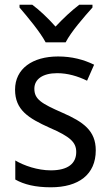

<svg xmlns="http://www.w3.org/2000/svg" viewBox="-20 -786 468 816"><path d="M174 -606H259C282 -651 338 -715 373 -754V-766H317C282 -739 252 -711 216 -673C184 -709 148 -743 117 -766H63V-754C98 -713 150 -651 174 -606ZM387 -147C387 -231 334 -268 245 -307C156 -346 126 -364 126 -409C126 -449 161 -475 223 -475C268 -475 311 -462 350 -443L380 -511C335 -533 285 -546 227 -546C118 -546 44 -494 44 -405C44 -319 100 -284 191 -243C279 -205 304 -181 304 -140C304 -92 270 -62 196 -62C140 -62 82 -82 45 -104V-23C82 -2 130 10 196 10C314 10 387 -44 387 -147Z"/></svg>

Font: Noto Sans Gurmukhi UI SemiCondensed
Style: Regular
Weight: 400
Width: 4
Designer: Jelle Bosma - Monotype Design Team
Foundry: Monotype Imaging Inc.
Version: Version 2.004